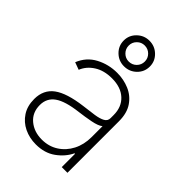

<svg xmlns="http://www.w3.org/2000/svg" viewBox="-234 -891 1003 1003"><g transform="rotate(45 268.0 -389.5)"><path d="M224.1 12.2Q176.8 12.2 137.2 -6.8Q97.7 -25.9 74 -62Q50.3 -98.1 50.3 -149.9Q50.3 -218.3 99.9 -254.9Q149.4 -291.5 258.3 -305.2Q300.3 -310.1 333 -314.9Q365.7 -319.8 384.5 -330.1Q403.3 -340.3 403.3 -361.3V-383.8Q403.3 -443.4 365.5 -478.5Q327.6 -513.7 261.7 -513.7Q203.1 -513.7 163.1 -488Q123 -462.4 106.9 -421.9L65.9 -437Q89.8 -496.1 143.8 -524.7Q197.8 -553.2 260.7 -553.2Q309.1 -553.2 351.3 -535.2Q393.6 -517.1 419.7 -479Q445.8 -440.9 445.8 -380.9V0H403.8V-98.1H399.9Q378.4 -52.7 333.5 -20.3Q288.6 12.2 224.1 12.2ZM228 -27.8Q279.3 -27.8 318.8 -53.2Q358.4 -78.6 380.9 -122.3Q403.3 -166 403.3 -221.2V-301.8Q386.2 -287.6 344.7 -279.5Q303.2 -271.5 263.2 -266.6Q173.3 -255.9 133.3 -227.5Q93.3 -199.2 93.3 -148.4Q93.3 -92.8 132.1 -60.3Q170.9 -27.8 228 -27.8ZM261.2 -602.1Q221.7 -602.1 193.4 -629.6Q165 -657.2 165 -696.8Q165 -735.8 193.4 -763.4Q221.7 -791 261.2 -791Q301.3 -791 329.6 -763.4Q357.9 -735.8 357.9 -696.8Q357.9 -657.2 329.6 -629.6Q301.3 -602.1 261.2 -602.1ZM261.2 -637.2Q286.1 -637.2 303.5 -654.5Q320.8 -671.9 320.8 -696.8Q320.8 -721.2 303.5 -738.5Q286.1 -755.9 261.2 -755.9Q236.8 -755.9 219.5 -738.5Q202.1 -721.2 202.1 -696.8Q202.1 -671.9 219.5 -654.5Q236.8 -637.2 261.2 -637.2Z"/></g></svg>

Font: Inter Extra Light
Style: Regular
Weight: 200
Designer: Rasmus Andersson
Foundry: rsms
Version: Version 4.000;git-3c8e0fc